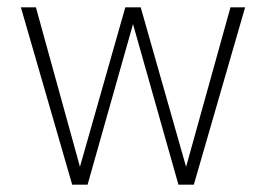

<svg xmlns="http://www.w3.org/2000/svg" viewBox="-20 -504 725 524"><path d="M177 0 37 -484H78L210 -6H186L322 -484H364L500 -6H476L609 -484H649L509 0H467L336 -463H350L219 0Z"/></svg>

Font: Nunito Sans 12pt ExtraLight Condensed
Style: Regular
Weight: 200
Width: 3
Version: Version 3.101;gftools[0.9.27]